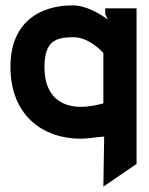

<svg xmlns="http://www.w3.org/2000/svg" viewBox="-20 -482 558 717"><path d="M19 -233C19 -50 141 36 282 36C307 36 339 30 369 28L366 215L490 130V-451H373V-429L383 -409C355 -429 302 -462 252 -462C125 -462 19 -396 19 -233ZM146 -231C146 -330 189 -343 255 -343C305 -343 350 -302 366 -284V-96C348 -91 313 -83 282 -83C211 -83 146 -120 146 -231Z"/></svg>

Font: Charger EcoBlack
Style: Black
Weight: 1000
Designer: Jasper
Foundry: Cannot Into Space Fonts
Version: Version 1.1